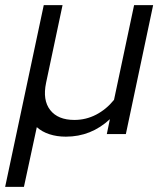

<svg xmlns="http://www.w3.org/2000/svg" viewBox="-56 -521 625 746"><path d="M-36 205 114 -501H187L123 -199Q109 -132 139 -93.5Q169 -55 233 -55Q278 -55 317.5 -75.5Q357 -96 387 -133L465 -501H539L433 0H359L371 -58Q298 10 200 10Q165 10 136 0.5Q107 -9 87 -27L37 205Z"/></svg>

Font: Red Hat Display VF
Style: Italic
Weight: 300
Italic angle: -12°
Designer: Pentagram, MCKL
Foundry: Pentagram, MCKL
Version: Version 1.010